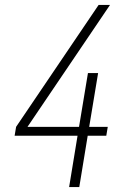

<svg xmlns="http://www.w3.org/2000/svg" viewBox="-20 -755 540 775"><path d="M259 0 293 -207H39L45 -243L378 -735H424L91 -243H299L335 -460H376L340 -243H415L409 -207H334L300 0Z"/></svg>

Font: Iosevka Extralight
Style: Italic
Weight: 200
Italic angle: -9°
Monospace: yes
Designer: Belleve Invis
Foundry: Belleve Invis
Version: Version 32.5.0; ttfautohint (v1.8.4)